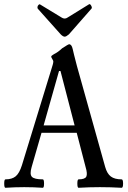

<svg xmlns="http://www.w3.org/2000/svg" viewBox="-22 -888 609 911"><path d="M285 -714Q277 -714 266 -725L157 -847Q155 -851 156 -856Q157 -861 161 -865Q165 -869 168 -867L270 -805Q277 -800 285 -800Q292 -800 299 -805L401 -868Q406 -870 411 -860.5Q416 -851 412 -847L305 -725Q292 -714 285 -714ZM4 3Q-2 3 -2 -17Q-2 -37 4 -37Q35 -37 52.5 -51.5Q70 -66 82 -104L228 -580Q231 -590 231 -597Q231 -600 226 -608Q221 -616 221 -619Q221 -624 234 -631Q253 -640 273 -659Q302 -678 306 -678Q318 -678 323 -655Q326 -640 343 -575L477 -96Q486 -64 504 -50.5Q522 -37 555 -37Q562 -37 562 -17Q562 3 555 3Q504 0 452 0Q400 0 351 3Q345 3 345 -17Q345 -37 351 -37Q381 -37 387.5 -50Q394 -63 384 -96L342 -258H175L128 -95Q118 -61 129.5 -49Q141 -37 181 -37Q187 -37 187 -17Q187 3 181 3Q138 0 93 0Q49 0 4 3ZM185 -293H332L265 -551H258Z"/></svg>

Font: Junicode Cond Medium
Style: Regular
Weight: 500
Width: 3
Designer: Peter S. Baker
Version: Version 2.201